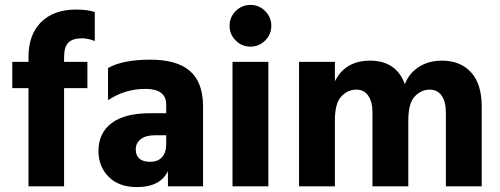

<svg xmlns="http://www.w3.org/2000/svg" viewBox="-20 -759 2037 782"><path d="M336 -400H241V0H96V-400H30V-507H96V-526Q96 -618 147.5 -669Q199 -720 290 -720Q337 -720 366 -710V-592Q338 -603 314 -603Q277 -603 259 -586Q241 -569 241 -526V-507H336Z M592 -100Q623 -100 640 -119Q657 -138 657 -171V-208H610Q573 -208 553 -192Q533 -176 533 -151Q533 -100 592 -100ZM664 -62Q632 3 538 3Q464 3 422.5 -39Q381 -81 381 -144Q381 -217 434.5 -257.5Q488 -298 593 -298H657V-333Q657 -397 572 -397Q490 -397 420 -351V-482Q480 -516 593 -516Q701 -516 754 -469.5Q807 -423 807 -325V0H664Z M1073 0H927V-507H1073ZM1060 -714Q1085 -689 1085 -654Q1085 -619 1060 -594Q1035 -569 1000 -569Q965 -569 940 -594Q915 -619 915 -654Q915 -689 940 -714Q965 -739 1000 -739Q1035 -739 1060 -714Z M1942 0H1796V-301Q1796 -344 1779 -369Q1762 -394 1730 -394Q1696 -394 1669.5 -366.5Q1643 -339 1643 -268V0H1497V-301Q1497 -344 1480 -369Q1463 -394 1431 -394Q1397 -394 1370.5 -366.5Q1344 -339 1344 -268V0H1198V-507H1344V-428Q1386 -512 1487 -512Q1594 -512 1629 -416Q1646 -461 1686 -486.5Q1726 -512 1780 -512Q1855 -512 1898.5 -464.5Q1942 -417 1942 -325Z"/></svg>

Font: Hind Guntur
Style: Bold
Weight: 700
Designer: Manushi Parikh, Hitesh Malaviya
Foundry: Indian Type Foundry
Version: Version 1.002;PS 1.0;hotconv 1.0.86;makeotf.lib2.5.63406; tt